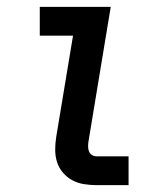

<svg xmlns="http://www.w3.org/2000/svg" viewBox="-20 -540 490 560"><path d="M262 0Q243 0 224.5 -3Q206 -6 190.5 -14.5Q175 -23 163.5 -36.5Q152 -50 146.5 -67Q141 -84 141 -103Q141 -122 144 -141L193 -436H96V-520H303L238 -127Q237 -120 237 -112.5Q237 -105 239.5 -98.5Q242 -92 248 -88Q254 -84 262 -84H355V0Z"/></svg>

Font: Iosevka Etoile Medium
Style: Italic
Weight: 500
Italic angle: -9°
Designer: Belleve Invis
Foundry: Belleve Invis
Version: Version 22.1.2; ttfautohint (v1.8.4)